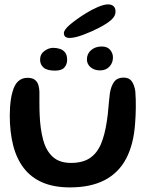

<svg xmlns="http://www.w3.org/2000/svg" viewBox="-20 -802 678 855"><path d="M291.5 32.5Q219.5 32.5 168.5 10.2Q117.5 -12 85.5 -54Q53.5 -96 38.5 -155.2Q23.5 -214.5 23.5 -288.5Q23.5 -306.5 24.8 -324.8Q26 -343 28.5 -360Q31 -377 35 -390.5Q44 -425 61 -440.2Q78 -455.5 102 -455.5Q124.5 -455.5 136 -446Q147.5 -436.5 151.2 -422.2Q155 -408 155.5 -394Q155.5 -384 155.5 -371Q155.5 -358 155.5 -344Q155.5 -330 155.8 -316.8Q156 -303.5 156.5 -292.5Q159 -228.5 172 -179.8Q185 -131 214.8 -103.8Q244.5 -76.5 296 -76.5Q348.5 -76.5 380.5 -98.2Q412.5 -120 429.8 -161.2Q447 -202.5 455.5 -260.5Q458 -275.5 459.8 -291.2Q461.5 -307 462.8 -323Q464 -339 465.8 -355.2Q467.5 -371.5 469.5 -388Q475 -420.5 489 -438.5Q503 -456.5 530.5 -456.5Q554.5 -456.5 566.2 -440.8Q578 -425 582.5 -396.5Q584 -378 584.5 -359.8Q585 -341.5 584.8 -323Q584.5 -304.5 583.8 -286.5Q583 -268.5 581.5 -250.5Q575 -158.5 541.5 -95.2Q508 -32 445.8 0.2Q383.5 32.5 291.5 32.5ZM225 -487.5Q189 -487.5 173.8 -501.2Q158.5 -515 158.5 -536Q158.5 -561 177.8 -575Q197 -589 217 -589Q233 -589 247.2 -584.2Q261.5 -579.5 270.2 -568Q279 -556.5 279 -535.5Q279 -515.5 266.8 -501.5Q254.5 -487.5 225 -487.5ZM425.5 -488.5Q400 -488.5 383.5 -502.5Q367 -516.5 367 -537.5Q367 -563 386 -579Q405 -595 432.5 -595Q458 -595 470.5 -580Q483 -565 483 -546Q483 -522 467.2 -505.2Q451.5 -488.5 425.5 -488.5ZM289.5 -633Q278.5 -633 271.5 -638Q264.5 -643 264.5 -654.5Q264.5 -669.5 292 -692.8Q319.5 -716 361 -742Q388 -759 415.8 -770.8Q443.5 -782.5 461 -782.5Q476.5 -782.5 485.5 -774.5Q494.5 -766.5 494.5 -750Q494.5 -730.5 475.8 -713.8Q457 -697 423.5 -679.5Q388 -661 350.5 -647Q313 -633 289.5 -633Z"/></svg>

Font: Gluten
Style: Regular
Weight: 400
Designer: Tyler Finck
Foundry: Etcetera Type Company
Version: Version 1.300